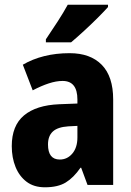

<svg xmlns="http://www.w3.org/2000/svg" viewBox="-20 -786 557 816"><path d="M276 -560Q364 -560 412.5 -510.5Q461 -461 461 -363V0H352L325 -73H322Q293 -31 259.5 -10.5Q226 10 171 10Q124 10 93 -13.5Q62 -37 46 -76.5Q30 -116 30 -165Q30 -252 82 -295.5Q134 -339 232 -343L309 -346V-363Q309 -442 246 -442Q219 -442 187 -431.5Q155 -421 119 -402L77 -511Q118 -535 168 -547.5Q218 -560 276 -560ZM270 -249Q225 -246 204.5 -227Q184 -208 184 -172Q184 -108 234 -108Q266 -108 287.5 -133.5Q309 -159 309 -202V-251ZM439 -756Q423 -738 395.5 -710.5Q368 -683 337.5 -655Q307 -627 282 -606H175V-619Q200 -656 225 -694.5Q250 -733 268 -766H439Z"/></svg>

Font: Noto Sans Hebrew Condensed ExtraBold
Style: Regular
Weight: 800
Width: 3
Designer: Monotype Design Team
Foundry: Monotype Imaging Inc.
Version: Version 2.004; ttfautohint (v1.8.4.7-5d5b)